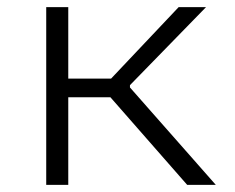

<svg xmlns="http://www.w3.org/2000/svg" viewBox="-20 -520 660 540"><path d="M172 0V-246.5H290.5L506.5 0H587L345.5 -274V-280.5L559.5 -500H482.5L292.5 -299H172V-500H110V0Z"/></svg>

Font: Monaspace Neon ExtraLight
Style: Regular
Weight: 200
Designer: Riley Cran & the Lettermatic Team
Foundry: Lettermatic
Version: Version 1.200 (Monaspace Neon)